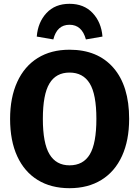

<svg xmlns="http://www.w3.org/2000/svg" viewBox="-20 -971 731 1008"><path d="M658 -347Q658 -234 620.5 -152Q583 -70 512.5 -26.5Q442 17 345 17Q248 17 178 -26Q108 -69 70.5 -150.5Q33 -232 33 -347Q33 -459 70.5 -541Q108 -623 178 -666.5Q248 -710 345 -710Q493 -710 575.5 -615Q658 -520 658 -347ZM205 -347Q205 -219 240 -161Q275 -103 345 -103Q417 -103 451.5 -160.5Q486 -218 486 -347Q486 -476 451 -533Q416 -590 345 -590Q274 -590 239.5 -532.5Q205 -475 205 -347ZM518 -779 431 -764Q410 -841 345 -841Q279 -841 260 -764L173 -779Q179 -854 224 -902.5Q269 -951 345 -951Q421 -951 466.5 -902.5Q512 -854 518 -779Z"/></svg>

Font: Fira Sans BGR
Style: Bold
Weight: 700
Designer: bBox Type GmbH & Carrois Corporate GbR & Edenspiekermann AG
Foundry: bBox Type GmbH & Carrois Corporate GbR & Edenspiekermann AG
Version: Version 4.301